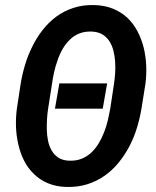

<svg xmlns="http://www.w3.org/2000/svg" viewBox="-20 -741 627 771"><path d="M392.6 -304.7 410.2 -406.2H218.3L200.7 -304.7ZM548.3 -306.2 564 -404.3Q568.8 -440.9 567.1 -478.5Q565.4 -516.1 556.6 -551.3Q547.9 -585.4 531.7 -616Q515.6 -646.5 491.2 -669.9Q466.3 -692.9 433.1 -706.3Q399.9 -719.7 357.4 -720.7Q313 -721.7 275.4 -709.5Q237.8 -697.3 207.5 -675.3Q176.8 -652.8 152.6 -622.3Q128.4 -591.8 110.8 -556.2Q92.8 -521 81.1 -482.2Q69.3 -443.4 63 -404.3L47.9 -305.7Q43 -269.5 44.2 -232.4Q45.4 -195.3 53.7 -160.6Q61.5 -126 76.9 -95.5Q92.3 -64.9 116.7 -42Q140.1 -18.6 173.1 -4.9Q206.1 8.8 248 9.8Q293 10.7 330.8 -1.2Q368.7 -13.2 399.9 -35.2Q431.2 -57.1 456.1 -87.6Q481 -118.2 499.5 -153.3Q518.1 -189 530 -228Q542 -267.1 548.3 -306.2ZM438 -405.8 422.9 -305.7Q418.9 -283.7 413.3 -259.3Q407.7 -234.9 398.4 -210.9Q389.2 -187 376.5 -165.8Q363.8 -144.5 346.7 -128.4Q329.6 -112.3 307.6 -103.5Q285.6 -94.7 257.8 -95.7Q231.9 -96.7 215.1 -107.4Q198.2 -118.2 188 -135.7Q177.7 -152.8 173.1 -174.8Q168.5 -196.8 168 -219.7Q167.5 -242.7 168.9 -264.9Q170.4 -287.1 173.3 -305.2L189 -405.3Q191.9 -427.2 197.3 -451.4Q202.6 -475.6 211.4 -499.5Q219.2 -522.9 231.4 -544.2Q243.7 -565.4 260.3 -581.5Q276.4 -597.7 298.1 -606.4Q319.8 -615.2 347.7 -614.3Q373.5 -613.3 391.1 -602.8Q408.7 -592.3 419.4 -575.2Q430.2 -558.6 435.5 -537.1Q440.9 -515.6 442.4 -493.2Q443.8 -469.7 442.4 -447.3Q440.9 -424.8 438 -405.8Z"/></svg>

Font: Roboto Mono SemiBold
Style: Italic
Weight: 600
Italic angle: -10°
Monospace: yes
Designer: Google
Version: Version 3.000